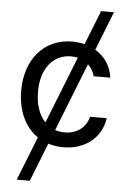

<svg xmlns="http://www.w3.org/2000/svg" viewBox="-61 -771 683 1021"><g transform="rotate(5 280.5 -261.0)"><path d="M505.3 -727.3H436.8L364.3 -544.4C343.8 -549.7 321 -552.6 297.6 -552.6C148.4 -552.6 50.1 -436.1 50.1 -269.9C50.1 -163.7 89.8 -76.7 160.2 -28.8L67.8 204.5H137.4L218.4 -0.7C242.9 7.1 269.9 11.4 299 11.4C421.9 11.4 502.5 -63.6 516 -162.6H427.2C412.3 -103 363.3 -67.8 299 -67.8C280.9 -67.8 263.8 -70.7 248.2 -76L391.7 -439.6C409.8 -422.9 421.5 -401.3 427.2 -378.9H516C508.2 -440.7 474.1 -490.1 423.7 -520.2ZM139.6 -272.7C139.6 -394.5 203.5 -473.7 299 -473.7C311.8 -473.7 323.9 -472.3 334.9 -469.8L193.2 -111.9C159.1 -147.4 139.6 -203.1 139.6 -272.7Z"/></g></svg>

Font: Margiela Sans Text
Style: Regular
Weight: 400
Designer: Stefan Endress, Andreas Faust
Version: Version 1.100;FEAKit 1.0